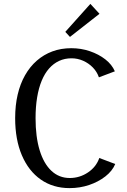

<svg xmlns="http://www.w3.org/2000/svg" viewBox="-20 -958 654 988"><path d="M338 10Q253 10 190 -34Q127 -78 92.5 -159Q58 -240 58 -350Q58 -416 71 -471.5Q84 -527 109 -571Q134 -615 169.5 -646Q205 -677 249.5 -693.5Q294 -710 347 -710Q397 -710 442.5 -694.5Q488 -679 522 -652.5Q556 -626 571 -591L489 -560Q479 -589 457.5 -611Q436 -633 407.5 -645.5Q379 -658 348 -658Q313 -658 284 -644.5Q255 -631 232.5 -605.5Q210 -580 194.5 -542.5Q179 -505 171 -456.5Q163 -408 163 -350Q163 -254 184 -185Q205 -116 244.5 -79Q284 -42 339 -42Q390 -42 432.5 -70.5Q475 -99 491 -145L573 -114Q558 -78 522 -50Q486 -22 438.5 -6Q391 10 338 10ZM340 -768 316 -794 445 -938 492 -887Z"/></svg>

Font: Sutasoma
Style: Regular
Weight: 400
Designer: Izhar Fathurrohim, Akbar Rohmanto, Arusyal Khofiqoini
Foundry: Kiwari Kolektiv
Version: Version 1.102